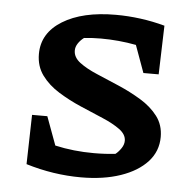

<svg xmlns="http://www.w3.org/2000/svg" viewBox="-45 -584 648 639"><g transform="rotate(5 279.5 -264.5)"><path d="M248 10Q156 10 64 -18L68 -183H119L154 -88Q185 -81 217.5 -77.5Q250 -74 284 -74Q322 -74 356 -78Q366 -86 374.5 -98.5Q383 -111 383 -124Q383 -145 360.5 -161.5Q338 -178 302.5 -193Q267 -208 227.5 -225Q188 -242 152.5 -264Q117 -286 95 -316Q73 -346 73 -387Q73 -457 139.5 -498Q206 -539 317 -539Q358 -539 399.5 -533.5Q441 -528 481 -517L476 -354H425L392 -445Q334 -456 274 -456Q247 -456 218 -453Q206 -444 198.5 -432.5Q191 -421 191 -409Q191 -386 213.5 -369Q236 -352 271.5 -337Q307 -322 346.5 -305Q386 -288 421.5 -266.5Q457 -245 479 -216Q501 -187 501 -147Q501 -99 469 -64Q437 -29 380 -9.5Q323 10 248 10Z"/></g></svg>

Font: Piazzolla SC SemiBold
Style: Regular
Weight: 600
Designer: Juan Pablo del Peral
Foundry: Huerta Tipografica
Version: Version 1.330